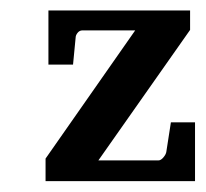

<svg xmlns="http://www.w3.org/2000/svg" viewBox="-20 -342 388 362"><path d="M347.7 -0.5H65.9V-43L234.9 -284.7H135.3Q129.9 -284.7 126.2 -280Q122.6 -275.4 122.6 -271L117.7 -220.2H71.3V-322.3H338.4V-285.6L165.5 -39.6H278.8Q283.2 -39.6 287.8 -44.9Q292.5 -50.3 293.5 -55.2L302.2 -111.3H347.7V-0.5Z"/></svg>

Font: MANDARAM
Style: Book
Weight: 400
Designer: CLT@C-DIT
Version: Version 1.28